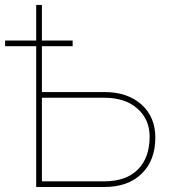

<svg xmlns="http://www.w3.org/2000/svg" viewBox="-31 -747 704 767"><path d="M0 0ZM386.4 0H113.6V-727.3H136.4V-379.3H386.4Q478.3 -379.3 534.1 -329.5Q589.5 -279.8 589.5 -197.4Q589.5 -106.2 534.8 -52.9Q480.1 0 386.4 0ZM386.4 -22.7Q471.6 -22.7 518.8 -68.9Q566.1 -115.1 566.8 -200.3Q566.8 -270.6 517.4 -313.6Q468.8 -356.5 386.4 -356.5H136.4V-22.7ZM259.2 -562.5H-10.7V-585.2H259.2Z"/></svg>

Font: Linik Sans Thin
Style: Regular
Weight: 100
Designer: Fonts by Rasmus Andersson / Changes by Cristiano Sobral with parts from Marc Monis
Foundry: rsms
Version: Version 3.020; ttfautohint (v1.6)